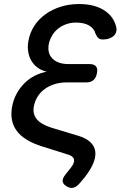

<svg xmlns="http://www.w3.org/2000/svg" viewBox="-20 -760 640 953"><path d="M454 -593Q447 -619 422 -633.5Q397 -648 357 -648Q332 -648 309 -640Q286 -632 268 -617.5Q250 -603 238.5 -583.5Q227 -564 222 -541Q214 -495 241 -468.5Q268 -442 320 -442H425Q447 -442 456.5 -430.5Q466 -419 461 -396Q457 -374 444 -362.5Q431 -351 408 -351H310Q279 -351 251.5 -342.5Q224 -334 202.5 -318.5Q181 -303 167 -281Q153 -259 148 -232Q141 -195 162.5 -168.5Q184 -142 236 -126L375 -84Q411 -72 430.5 -52.5Q450 -33 453 -7Q456 19 443 50.5Q430 82 402 118L377 148Q361 167 345 171.5Q329 176 311 165Q292 154 291 139Q290 124 306 105L332 72Q350 50 347.5 33Q345 16 320 8L190 -33Q100 -61 63.5 -110Q27 -159 40 -230Q46 -264 61.5 -293Q77 -322 99.5 -345Q122 -368 150.5 -383Q179 -398 212 -404Q186 -410 167 -424Q148 -438 136 -458Q124 -478 120 -503.5Q116 -529 121 -557Q128 -597 149.5 -630.5Q171 -664 204.5 -688.5Q238 -713 281 -726.5Q324 -740 372 -740Q446 -740 493.5 -711Q541 -682 555 -633Q560 -618 557.5 -605.5Q555 -593 546.5 -584Q538 -575 523.5 -569.5Q509 -564 490 -564Q477 -564 469 -570.5Q461 -577 454 -593Z"/></svg>

Font: Maple Mono NL Medium
Style: Italic
Weight: 500
Italic angle: -10°
Monospace: yes
Designer: subframe7536
Version: Version 7.000